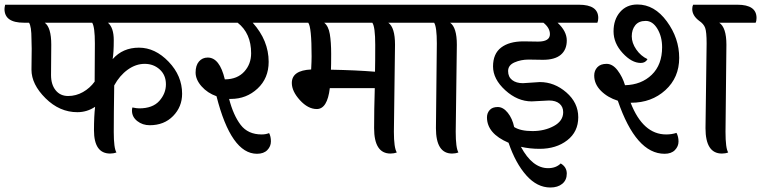

<svg xmlns="http://www.w3.org/2000/svg" viewBox="-75 -677 3385 854"><path d="M346 -314 347 -484Q347 -557 335 -576H124Q153 -555 153 -478L152 -343Q152 -301 172.5 -275.5Q193 -250 228 -250Q263 -250 294 -267.5Q325 -285 346 -314ZM65 -367 66 -460Q66 -484 65 -503Q65 -560 54 -576H31Q-55 -576 -55 -637Q-55 -644 -52 -656H733Q819 -656 819 -597Q819 -584 815 -576H405Q431 -554 431 -498.5Q431 -443 426 -414Q471 -465 543 -465Q615 -465 675 -402.5Q735 -340 735 -260Q735 -202 695 -161Q655 -120 591 -120Q559 -120 535.5 -138.5Q512 -157 512 -185Q512 -194 514 -199Q533 -195 544 -195Q604 -195 633.5 -228Q663 -261 663 -302Q663 -343 635.5 -368Q608 -393 568.5 -393Q529 -393 493 -367Q457 -341 433 -297Q431 -163 431 -90Q431 -17 443 1Q430 6 415 6Q343 6 343 -98Q343 -160 348 -202Q312 -178 269 -178Q190 -178 127.5 -240Q65 -302 65 -367Z M1130 -656Q1216 -656 1216 -597Q1216 -586 1211 -576H1049Q1120 -497 1120 -402Q1120 -329 1070.5 -283Q1021 -237 952 -237H944Q963 -164 995.5 -121.5Q1028 -79 1089 -79Q1107 -79 1122 -85Q1130 -70 1130 -48Q1130 -26 1114 -9.5Q1098 7 1068 7Q953 7 888 -249Q848 -263 821.5 -293Q795 -323 795 -354.5Q795 -386 810 -403.5Q825 -421 849 -421Q902 -421 925 -324H927Q981 -325 1011.5 -358.5Q1042 -392 1042 -440Q1042 -529 982 -576H805Q720 -576 720 -637Q720 -650 723 -656Z M1397 -367Q1507 -365 1593 -358Q1594 -397 1594 -477.5Q1594 -558 1581 -576H1367Q1386 -561 1392 -525.5Q1398 -490 1398 -437Q1398 -384 1397 -367ZM1682 -478 1677 -91Q1677 -19 1690 1Q1677 6 1662 6Q1589 6 1589 -107Q1589 -190 1592 -285H1392Q1381 -192 1334 -192Q1295 -192 1259 -231.5Q1223 -271 1223 -308Q1223 -364 1309 -368Q1311 -406 1311 -426Q1311 -557 1296 -576H1202Q1117 -576 1117 -637Q1117 -650 1120 -656H1731Q1816 -656 1816 -597Q1816 -584 1812 -576H1652Q1682 -555 1682 -478Z M1864 -107 1868 -484Q1868 -557 1856 -576H1800Q1715 -576 1715 -637Q1715 -650 1718 -656H2005Q2091 -656 2091 -597Q2091 -584 2087 -576H1927Q1957 -555 1957 -478L1952 -91Q1952 -19 1964 1Q1951 6 1936 6Q1864 6 1864 -107Z M2254 -493 2318 -492Q2371 -492 2371 -525Q2371 -553 2342 -576H2075Q1990 -576 1990 -637Q1990 -650 1993 -656H2500Q2586 -656 2586 -597Q2586 -584 2582 -576H2405Q2446 -538 2446 -497Q2446 -456 2419.5 -433.5Q2393 -411 2340 -411L2276 -412Q2242 -412 2213.5 -399.5Q2185 -387 2185 -361Q2185 -335 2203 -321Q2221 -307 2251 -307L2326 -312Q2391 -312 2444 -266Q2497 -220 2497 -155.5Q2497 -91 2448 -53Q2399 -15 2325 -15Q2282 -15 2242 -24Q2293 71 2363 71Q2398 71 2419 50Q2446 66 2446 95Q2446 124 2426 140.5Q2406 157 2373 157Q2314 157 2266 103Q2218 49 2187 -42Q2091 -83 2091 -155Q2091 -174 2103 -187.5Q2115 -201 2139 -201Q2163 -201 2183.5 -175.5Q2204 -150 2212 -112Q2240 -94 2293.5 -94Q2347 -94 2388.5 -116.5Q2430 -139 2430 -178Q2430 -202 2413.5 -216Q2397 -230 2367 -230Q2367 -230 2290 -226Q2227 -226 2172.5 -275.5Q2118 -325 2118 -381.5Q2118 -438 2154 -465.5Q2190 -493 2254 -493Z M2732 -220H2730Q2785 -79 2888 -79Q2913 -79 2934 -86Q2943 -69 2943 -47.5Q2943 -26 2927 -9.5Q2911 7 2881 7Q2754 7 2673 -229Q2628 -243 2598 -273Q2568 -303 2568 -341Q2568 -363 2582 -378Q2596 -393 2623 -393Q2650 -393 2672 -364Q2694 -335 2705 -298Q2778 -300 2824 -344.5Q2870 -389 2870 -467Q2870 -514 2849 -549Q2828 -584 2797 -584Q2766 -584 2750.5 -564.5Q2735 -545 2735 -515.5Q2735 -486 2755 -457Q2775 -428 2805 -414Q2796 -397 2775 -397Q2735 -397 2694.5 -441Q2654 -485 2654 -537.5Q2654 -590 2683 -623.5Q2712 -657 2760 -657Q2836 -657 2891 -582Q2946 -507 2946 -419.5Q2946 -332 2884.5 -276Q2823 -220 2732 -220ZM3063 -107 3068 -484Q3068 -535 3061.5 -553Q3055 -571 3034 -585Q3004 -608 3004 -637Q3004 -648 3008 -656H3205Q3290 -656 3290 -597Q3290 -584 3286 -576H3124Q3156 -555 3156 -478L3152 -91Q3152 -17 3164 1Q3152 6 3136 6Q3063 6 3063 -107Z"/></svg>

Font: Laila Medium
Style: Regular
Weight: 500
Designer: Hitesh Malaviya
Foundry: Indian Type Foundry
Version: Version 1.302;PS 1.0;hotconv 1.0.78;makeotf.lib2.5.61930; tt